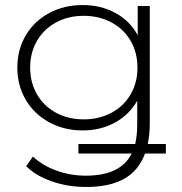

<svg xmlns="http://www.w3.org/2000/svg" viewBox="-20 -546 726 764"><path d="M84 115 111 77Q150 113 205 133Q260 153 322 153Q460 153 504 65H292V27H518Q526 -8 526 -50V-145Q494 -89 437 -58Q380 -27 309 -27Q236 -27 176.5 -59Q117 -91 83 -148Q49 -205 49 -277Q49 -349 83 -406Q117 -463 176.5 -494.5Q236 -526 309 -526Q381 -526 439 -494.5Q497 -463 528 -406V-522H576V-56Q576 -13 568 27H640V65H557Q532 133 474 165.5Q416 198 323 198Q251 198 187 176Q123 154 84 115ZM527 -277Q527 -337 499.5 -384Q472 -431 423 -457Q374 -483 313 -483Q252 -483 203.5 -457Q155 -431 127.5 -384Q100 -337 100 -277Q100 -217 127.5 -170Q155 -123 203.5 -97Q252 -71 313 -71Q374 -71 423 -97Q472 -123 499.5 -170Q527 -217 527 -277Z"/></svg>

Font: Goldbeck Next Light
Style: Regular
Weight: 300
Designer: Julieta Ulanovsky
Foundry: Julieta Ulanovsky
Version: Version 7.200